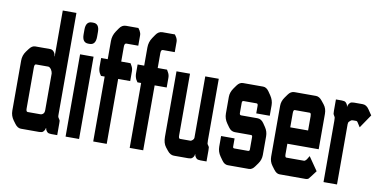

<svg xmlns="http://www.w3.org/2000/svg" viewBox="-71 -945 2296 1149"><g transform="rotate(10 1077.0 -370.0)"><path d="M103.5 0Q83 0 66.4 -22.5L52.7 -41Q34.2 -66.4 34.2 -97.7V-402.3Q34.2 -433.6 52.7 -459L66.4 -477.5Q83 -500 102.5 -500H193.4Q210.9 -500 221.7 -480.5Q225.6 -473.6 225.6 -461.9H227.5V-740.2H310.5V-127.9Q310.5 -111.3 311.5 -109.4Q312.5 -105.5 317.4 -98.6Q321.3 -92.8 322.8 -89.8Q324.2 -86.9 324.2 -69.3V0H288.1Q271.5 0 264.6 -5.9Q252 -18.6 252 -30.3H250Q250 -18.6 237.3 -5.9Q230.5 0 213.9 0ZM200.2 -394.5H126Q116.2 -394.5 116.2 -375V-125Q116.2 -105.5 126 -105.5H203.1Q212.9 -105.5 220.7 -113.3Q227.5 -120.1 227.5 -134.8V-357.4Q226.6 -368.2 218.8 -380.9Q209 -394.5 200.2 -394.5Z M457 0H375V-500H457ZM419.9 -700.2Q457 -700.2 457 -650.4V-621.1Q457 -571.3 419.9 -571.3H412.1Q375 -571.3 375 -621.1V-650.4Q375 -700.2 412.1 -700.2Z M543 -394.5H520.5Q514.6 -404.3 510.7 -410.2Q502.9 -426.8 502.9 -446.3V-500H543V-610.4Q543 -643.6 561.5 -670.9L576.2 -692.4Q591.8 -715.8 616.2 -715.8H691.4Q696.3 -710 701.2 -701.2Q709 -687.5 709 -673.8V-611.3H636.7Q625 -611.3 625 -590.8V-500H681.6Q681.6 -499 690.4 -484.4Q698.2 -470.7 698.2 -453.1V-394.5H625V0H543Z M764.6 -394.5H742.2Q736.3 -404.3 732.4 -410.2Q724.6 -426.8 724.6 -446.3V-500H764.6V-610.4Q764.6 -643.6 783.2 -670.9L797.9 -692.4Q813.5 -715.8 837.9 -715.8H913.1Q918 -710 922.9 -701.2Q930.7 -687.5 930.7 -673.8V-611.3H858.4Q846.7 -611.3 846.7 -590.8V-500H903.3Q903.3 -499 912.1 -484.4Q919.9 -470.7 919.9 -453.1V-394.5H846.7V0H764.6Z M1033.2 0Q1010.7 0 993.2 -22.5L978.5 -41Q960.9 -63.5 960.9 -102.5V-500H1043V-125Q1043 -105.5 1051.8 -105.5H1115.2Q1120.1 -105.5 1128.9 -113.3Q1135.7 -120.1 1135.7 -127V-500H1217.8V-126Q1217.8 -111.3 1218.8 -106.9Q1219.7 -102.5 1224.6 -96.2Q1229.5 -89.8 1230.5 -85.4Q1231.4 -81.1 1231.4 -66.4V0H1194.3Q1177.7 0 1170.9 -5.9Q1158.2 -18.6 1158.2 -30.3H1156.2Q1156.2 -16.6 1143.6 -5.9Q1136.7 0 1120.1 0Z M1487.3 -307.6Q1509.8 -307.6 1525.4 -285.2L1540 -263.7Q1556.6 -239.3 1556.6 -210V-96.7Q1556.6 -67.4 1539.1 -43L1524.4 -22.5Q1508.8 0 1489.3 0H1360.4Q1339.8 0 1324.2 -22.5L1309.6 -43Q1291 -69.3 1291 -100.6V-165H1373Q1373 -165 1373 -115.2Q1373 -105.5 1381.8 -105.5Q1381.8 -105.5 1464.8 -105.5Q1474.6 -105.5 1474.6 -115.2V-191.4Q1474.6 -202.1 1466.8 -202.1H1368.2Q1344.7 -202.1 1329.1 -224.6L1314.5 -245.1Q1295.9 -271.5 1295.9 -302.7V-404.3Q1295.9 -431.6 1314.5 -458L1329.1 -478.5Q1344.7 -500 1365.2 -500H1487.3Q1507.8 -500 1523.4 -477.5L1538.1 -456.1Q1556.6 -428.7 1556.6 -399.4V-335H1474.6V-381.8Q1474.6 -394.5 1465.8 -394.5H1387.7Q1377.9 -394.5 1377.9 -382.8V-320.3Q1377.9 -307.6 1387.7 -307.6Z M1834 -138.7 1890.6 -56.6 1863.3 -20.5Q1850.6 -3.9 1849.6 -3.9Q1841.8 0 1834 0H1674.8Q1656.2 0 1639.6 -22.5L1625 -42Q1607.4 -65.4 1607.4 -95.7V-404.3Q1607.4 -432.6 1625 -457L1639.6 -477.5Q1655.3 -500 1677.7 -500H1808.6Q1829.1 -500 1846.7 -477.5L1862.3 -458Q1879.9 -435.5 1879.9 -403.3V-188.5H1689.5V-125Q1689.5 -105.5 1698.2 -105.5H1805.7Q1811.5 -105.5 1820.3 -116.2Q1823.2 -120.1 1834 -138.7ZM1797.9 -288.1V-375Q1797.9 -394.5 1789.1 -394.5H1698.2Q1689.5 -394.5 1689.5 -375V-288.1Z M1965.8 -500Q1982.4 -500 1989.3 -494.1Q2002 -481.4 2002 -469.7H2003.9Q2003.9 -481.4 2016.6 -494.1Q2023.4 -500 2040 -500H2091.8Q2115.2 -500 2130.9 -476.6L2154.3 -442.4L2098.6 -360.4L2081.1 -387.7Q2077.1 -394.5 2072.3 -394.5H2051.8Q2043 -394.5 2039.1 -390.6L2030.3 -382.8Q2024.4 -377.9 2024.4 -366.2V0H1942.4V-372.1Q1942.4 -386.7 1941.4 -391.1Q1940.4 -395.5 1936 -402.3Q1931.6 -409.2 1930.7 -413.1Q1929.7 -417 1929.7 -430.7V-500Z"/></g></svg>

Font: Vancouver Drive
Style: Bold
Weight: 700
Designer: Valery Zaveryaev
Foundry: Cyreal (www.cyreal.org)
Version: Version 1.01